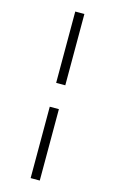

<svg xmlns="http://www.w3.org/2000/svg" viewBox="-139 -789 624 1040"><g transform="rotate(15 172.5 -269.0)"><path d="M147 198.2V-202.1H198.2V198.2ZM147 -335.9V-735.8H198.2V-335.9Z"/></g></svg>

Font: Charis SIL APac
Style: Bold Italic
Weight: 700
Italic angle: -11°
Foundry: SIL International
Version: Version 5.000